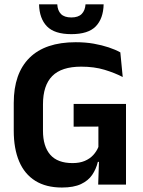

<svg xmlns="http://www.w3.org/2000/svg" viewBox="-20 -846 654 880"><path d="M264 13.5Q191 13.5 141.8 -17.2Q92.5 -48 67.8 -106.2Q43 -164.5 43 -247V-374Q43 -509.5 115.2 -581Q187.5 -652.5 327 -652.5Q372 -652.5 409.8 -645.8Q447.5 -639 478.2 -628.8Q509 -618.5 531.5 -606L542.5 -493Q506 -512 459 -526.2Q412 -540.5 352 -540.5Q262 -540.5 219.5 -497.5Q177 -454.5 177 -368V-246.5Q177 -175.5 210.2 -137Q243.5 -98.5 312.5 -98.5Q345 -98.5 368.5 -108.5Q392 -118.5 407.5 -135.5Q423 -152.5 431 -172.5V-306.5L449 -266L317.5 -265.5V-369.5H557.5V-103.5L428.5 -104Q420.5 -71 402.5 -44.5Q384.5 -18 351 -2.2Q317.5 13.5 264 13.5ZM434.5 -131.5H557.5V0H430ZM307 -689.5Q230 -689.5 195.2 -725.2Q160.5 -761 159 -826H242.5Q244 -797.5 259.5 -781.8Q275 -766 307 -766Q338.5 -766 354.2 -781.8Q370 -797.5 372 -826H455Q453.5 -761 419 -725.2Q384.5 -689.5 307 -689.5Z"/></svg>

Font: Anek Latin Medium SemiBold
Style: Regular
Weight: 600
Version: Version 1.003